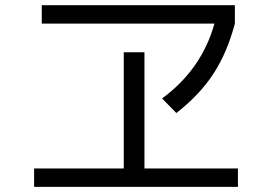

<svg xmlns="http://www.w3.org/2000/svg" viewBox="-20 -727 1040 734"><path d="M139.6 -636.7V-707H877.9V-636.7Q848.6 -526.4 796.4 -445.8Q744.1 -365.2 654.3 -294.9L599.6 -350.6Q751 -461.9 799.8 -636.7ZM110.4 -83H453.1V-527.3H532.2V-83H889.6V-12.7H110.4Z"/></svg>

Font: Mgen+ 1c regular
Style: Regular
Weight: 400
Designer: [Source Han Sans]
Ryoko NISHIZUKA  (kana & ideographs); Paul D. Hunt (Latin, Greek & Cyrillic); Wenlong ZHANG  (bopomofo
Version: Version 1.059.20150602